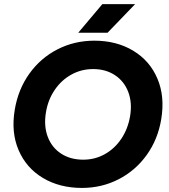

<svg xmlns="http://www.w3.org/2000/svg" viewBox="-20 -912 832 944"><path d="M52.6 -372.8Q69.1 -472.4 124.2 -549.6Q179.4 -626.8 262.7 -669.4Q346.1 -712 443.8 -712Q552.9 -712 634.7 -662.8Q716.5 -613.7 753.9 -525.6Q791.4 -437.6 772.7 -325.8Q756.4 -226.8 701.3 -150Q646.1 -73.2 563.1 -30.6Q480.1 12 382.9 12Q273.1 12 191.1 -37Q109 -86.1 71.4 -173.9Q33.8 -261.7 52.6 -372.8ZM619.4 -339.6Q630.8 -406.3 610.8 -459.3Q590.8 -512.3 545.4 -542.3Q499.9 -572.4 437.8 -572.4Q380.2 -572.4 331.3 -545.5Q282.3 -518.7 249.1 -470Q215.8 -421.3 205.8 -359Q194.7 -292.2 214.8 -239.3Q234.9 -186.3 280.6 -156.6Q326.2 -126.9 389.3 -126.9Q446.6 -126.9 494.9 -153.8Q543.2 -180.6 575.9 -228.9Q608.7 -277.3 619.4 -339.6ZM483.2 -891.7H644.3L509 -751.2H364.8Z"/></svg>

Font: Oak Sans Light Italic
Style: Regular
Weight: 400
Italic angle: -9.5°
Foundry: Erik Kennedy, Walven
Version: Version 1.000;Glyphs 3.1.2 (3151)